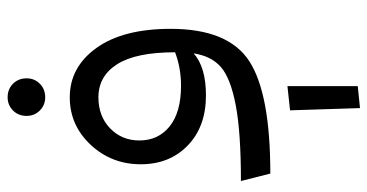

<svg xmlns="http://www.w3.org/2000/svg" viewBox="-256 -491 987 516"><g transform="rotate(-90 238.0 -232.5)"><path d="M235 -605Q214 -605 199.5 -619.5Q185 -634 185 -655Q185 -677 199.5 -691.5Q214 -706 235 -706Q257 -706 271.5 -691.5Q286 -677 286 -655Q286 -634 271.5 -619.5Q257 -605 235 -605ZM235 -539Q316 -539 367.5 -467.5Q419 -396 419 -268Q419 -113 332 -56.5Q245 0 30 0L10 -79Q141 -79 214 -93Q287 -107 316.5 -133Q346 -159 353 -206Q316 -173 240 -173Q156 -173 105.5 -222Q55 -271 55 -348Q55 -427 107.5 -483Q160 -539 235 -539ZM119 -352Q119 -301 157 -270.5Q195 -240 266 -240Q314 -240 356 -256Q356 -361 324 -411.5Q292 -462 235 -462Q184 -462 151.5 -430.5Q119 -399 119 -352ZM206 241 200 53 265 46V235Z"/></g></svg>

Font: FiraGO Book
Style: Regular
Weight: 350
Designer: bBox Type
Foundry: bBox Type GmbH
Version: Version 1.001;PS 001.001;hotconv 1.0.88;makeotf.lib2.5.64775